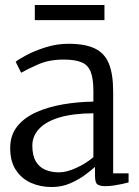

<svg xmlns="http://www.w3.org/2000/svg" viewBox="-20 -741 560 772"><path d="M187.5 11Q143 11 105.2 -5.5Q67.5 -22 44.2 -56.8Q21 -91.5 21 -145.5Q21 -198 49.8 -233.5Q78.5 -269 126.8 -290.2Q175 -311.5 234.2 -321.5Q293.5 -331.5 355.5 -332.5V-374.5Q355.5 -424 345 -451.5Q334.5 -479 308.5 -490.2Q282.5 -501.5 236 -501.5Q177.5 -501.5 133.2 -482Q89 -462.5 65 -448.5L43 -492.5Q52.5 -501 84.8 -518.5Q117 -536 162.5 -550.5Q208 -565 255.5 -565Q322 -565 361.5 -546Q401 -527 418 -484.8Q435 -442.5 435 -372.5V-44H497V-7.5Q486 -4.5 470 -1Q454 2.5 436.8 5Q419.5 7.5 404.5 7.5Q383 7.5 372.5 1Q362 -5.5 362 -34.5V-70Q350 -59 324.8 -39.8Q299.5 -20.5 264.5 -4.8Q229.5 11 187.5 11ZM217.5 -48Q247.5 -48 286.5 -65.8Q325.5 -83.5 355.5 -109V-285.5Q272.5 -285 218.2 -268.5Q164 -252 137 -222.8Q110 -193.5 110 -155.5Q110 -116 124 -92.2Q138 -68.5 162.5 -58.2Q187 -48 217.5 -48ZM400 -721V-660H120V-721Z"/></svg>

Font: Merriweather 20pt Light
Style: Regular
Weight: 300
Version: Version 2.100